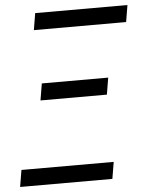

<svg xmlns="http://www.w3.org/2000/svg" viewBox="-65 -778 630 821"><g transform="rotate(-5 250.5 -367.5)"><path d="M-12 0 0 -72H396L384 0ZM107 -361 119 -433H404L392 -361ZM105 -663 117 -735H513L501 -663Z"/></g></svg>

Font: Iosevka SS08
Style: Italic
Weight: 400
Italic angle: -10°
Monospace: yes
Designer: Belleve Invis
Foundry: Belleve Invis
Version: 2.1.0; ttfautohint (v1.8.2)